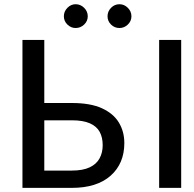

<svg xmlns="http://www.w3.org/2000/svg" viewBox="-20 -912 944 932"><path d="M328.5 0H89V-718H195V-412H329Q418 -412 474 -386.8Q530 -361.5 556.8 -317.5Q583.5 -273.5 583.5 -217.5Q583.5 -118 516.8 -59Q450 0 328.5 0ZM859.5 0H752.5V-718H859.5ZM328.5 -84Q382.5 -84 415.5 -99.8Q448.5 -115.5 463.5 -143.5Q478.5 -171.5 478.5 -207Q478.5 -245 463.8 -272Q449 -299 416 -313.5Q383 -328 329 -328H195V-84ZM560 -776Q536 -776 519 -792.8Q502 -809.5 502 -833Q502 -856.5 519 -874Q536 -891.5 560 -891.5Q583 -891.5 600.5 -874Q618 -856.5 618 -833Q618 -809.5 600.5 -792.8Q583 -776 560 -776ZM347 -776Q324.5 -776 307.2 -792.8Q290 -809.5 290 -833Q290 -856.5 307.2 -874Q324.5 -891.5 347 -891.5Q371 -891.5 388.5 -874Q406 -856.5 406 -833Q406 -809.5 388.5 -792.8Q371 -776 347 -776Z"/></svg>

Font: Verano Sans Medium
Style: Regular
Weight: 500
Designer: Lukasz Dziedzic with Adam Twardoch and Botio Nikoltchev
Foundry: tyPoland Lukasz Dziedzic
Version: Version 3.001;December 28, 2019;FontCreator 12.0.0.2547 64-b